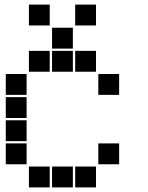

<svg xmlns="http://www.w3.org/2000/svg" viewBox="-20 -815 640 830"><path d="M106 -795Q105 -795 105 -795Q105 -795 105 -794V-706Q105 -705 105 -705Q105 -705 106 -705H194Q195 -705 195 -705Q195 -705 195 -706V-794Q195 -795 195 -795Q195 -795 194 -795ZM306 -795Q305 -795 305 -795Q305 -795 305 -794V-706Q305 -705 305 -705Q305 -705 306 -705H394Q395 -705 395 -705Q395 -705 395 -706V-794Q395 -795 395 -795Q395 -795 394 -795ZM206 -695Q205 -695 205 -695Q205 -695 205 -694V-606Q205 -605 205 -605Q205 -605 206 -605H294Q295 -605 295 -605Q295 -605 295 -606V-694Q295 -695 295 -695Q295 -695 294 -695ZM106 -595Q105 -595 105 -595Q105 -595 105 -594V-506Q105 -505 105 -505Q105 -505 106 -505H194Q195 -505 195 -505Q195 -505 195 -506V-594Q195 -595 195 -595Q195 -595 194 -595ZM206 -595Q205 -595 205 -595Q205 -595 205 -594V-506Q205 -505 205 -505Q205 -505 206 -505H294Q295 -505 295 -505Q295 -505 295 -506V-594Q295 -595 295 -595Q295 -595 294 -595ZM306 -595Q305 -595 305 -595Q305 -595 305 -594V-506Q305 -505 305 -505Q305 -505 306 -505H394Q395 -505 395 -505Q395 -505 395 -506V-594Q395 -595 395 -595Q395 -595 394 -595ZM6 -495Q5 -495 5 -495Q5 -495 5 -494V-406Q5 -405 5 -405Q5 -405 6 -405H94Q95 -405 95 -405Q95 -405 95 -406V-494Q95 -495 95 -495Q95 -495 94 -495ZM406 -495Q405 -495 405 -495Q405 -495 405 -494V-406Q405 -405 405 -405Q405 -405 406 -405H494Q495 -405 495 -405Q495 -405 495 -406V-494Q495 -495 495 -495Q495 -495 494 -495ZM6 -395Q5 -395 5 -395Q5 -395 5 -394V-306Q5 -305 5 -305Q5 -305 6 -305H94Q95 -305 95 -305Q95 -305 95 -306V-394Q95 -395 95 -395Q95 -395 94 -395ZM6 -295Q5 -295 5 -295Q5 -295 5 -294V-206Q5 -205 5 -205Q5 -205 6 -205H94Q95 -205 95 -205Q95 -205 95 -206V-294Q95 -295 95 -295Q95 -295 94 -295ZM6 -195Q5 -195 5 -195Q5 -195 5 -194V-106Q5 -105 5 -105Q5 -105 6 -105H94Q95 -105 95 -105Q95 -105 95 -106V-194Q95 -195 95 -195Q95 -195 94 -195ZM406 -195Q405 -195 405 -195Q405 -195 405 -194V-106Q405 -105 405 -105Q405 -105 406 -105H494Q495 -105 495 -105Q495 -105 495 -106V-194Q495 -195 495 -195Q495 -195 494 -195ZM106 -95Q105 -95 105 -95Q105 -95 105 -94V-6Q105 -5 105 -5Q105 -5 106 -5H194Q195 -5 195 -5Q195 -5 195 -6V-94Q195 -95 195 -95Q195 -95 194 -95ZM206 -95Q205 -95 205 -95Q205 -95 205 -94V-6Q205 -5 205 -5Q205 -5 206 -5H294Q295 -5 295 -5Q295 -5 295 -6V-94Q295 -95 295 -95Q295 -95 294 -95ZM306 -95Q305 -95 305 -95Q305 -95 305 -94V-6Q305 -5 305 -5Q305 -5 306 -5H394Q395 -5 395 -5Q395 -5 395 -6V-94Q395 -95 395 -95Q395 -95 394 -95Z"/></svg>

Font: Doto Black
Style: Regular
Weight: 900
Version: Version 1.000